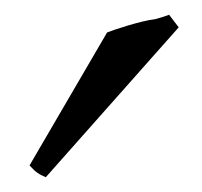

<svg xmlns="http://www.w3.org/2000/svg" viewBox="-20 -758 274 260"><path d="M42 -518 222 -721 209 -738C204 -736 197 -734 190 -732C171 -730 132 -717 125 -714L20 -534C29 -524 33 -522 42 -518Z"/></svg>

Font: Temporarium
Style: Italic
Weight: 400
Italic angle: -7°
Version: Version 1.1